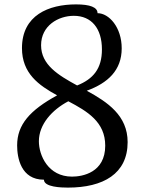

<svg xmlns="http://www.w3.org/2000/svg" viewBox="-20 -840 658 874"><path d="M58 -178C58 -122 75 -22 180 -22C180 12 260 14 289 14C450 14 561 -49 561 -193C561 -314 470 -375 375 -427C471 -462 534 -520 534 -620C534 -716 476 -780 424 -780C424 -807 390 -820 326 -820C202 -820 80 -771 80 -621C80 -506 156 -452 240 -406C116 -338 58 -273 58 -178ZM459 -177C459 -54 355 -36 308 -36C199 -36 157 -133 157 -197C157 -274 217 -340 291 -379C378 -333 459 -285 459 -177ZM167 -634C167 -723 245 -768 316 -768C397 -768 444 -710 444 -615C444 -527 404 -480 331 -451C245 -498 167 -545 167 -634Z"/></svg>

Font: Milonga
Style: Regular
Weight: 400
Designer: Pablo Impallari, Brenda Gallo, Rodrigo Fuenzalida
Foundry: Pablo Impallari, Brenda Gallo, Rodrigo Fuenzalida
Version: Version 1.000